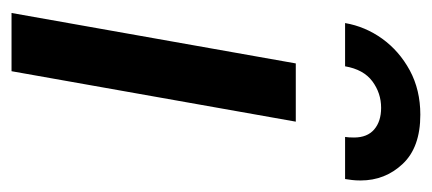

<svg xmlns="http://www.w3.org/2000/svg" viewBox="-228 -521 749 333"><g transform="rotate(90 146.5 -354.5)"><path d="M2.5 0 90 -493H191L103.5 0ZM179 -709Q235.5 -709 264.2 -678.5Q293 -648 293 -605.5Q293 -597 292.2 -590.5Q291.5 -584 290.5 -578.5H217.5Q218.5 -584 218.5 -594Q218.5 -617 204.5 -629Q190.5 -641 167 -641Q141.5 -641 121 -625.8Q100.5 -610.5 95 -578.5H20Q26 -613.5 47.2 -643Q68.5 -672.5 102.2 -690.8Q136 -709 179 -709Z"/></g></svg>

Font: Cabin Condensed Medium
Style: Italic
Weight: 500
Width: 3
Italic angle: -10°
Designer: Pablo Impallari
Foundry: Pablo Impallari. http://www.impallari.com Igino Marini. http://www.ikern.com
Version: Version 3.001; ttfautohint (v1.8.3)